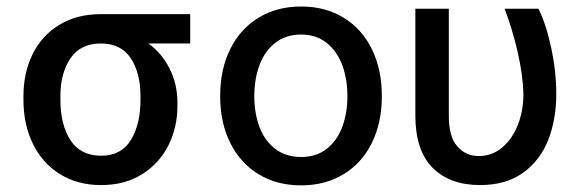

<svg xmlns="http://www.w3.org/2000/svg" viewBox="-20 -557 1787 588"><path d="M289.1 -513.7H562.5V-423.8H434.6Q476.1 -393.6 499.8 -346.2Q523.4 -298.8 523.4 -242.2V-232.4Q523.4 -167 495.6 -111.6Q467.8 -56.2 414.8 -23.2Q361.8 9.8 290 9.8Q216.8 9.8 162.8 -24.2Q108.9 -58.1 80.3 -117.4Q51.8 -176.8 51.8 -251V-262.7Q51.8 -334.5 80.1 -391.6Q108.4 -448.7 162.1 -481.2Q215.8 -513.7 289.1 -513.7ZM290 -80.1Q351.1 -80.1 380.6 -127.9Q410.2 -175.8 410.2 -251V-262.7Q410.2 -333.5 380.4 -378.7Q350.6 -423.8 289.1 -423.8Q226.6 -423.8 195.8 -378.4Q165 -333 165 -262.7V-251Q165 -175.3 195.8 -127.7Q226.6 -80.1 290 -80.1Z M654.3 -262.7Q654.3 -344.7 685.1 -406.7Q715.8 -468.8 772 -502.9Q828.1 -537.1 902.3 -537.1Q976.1 -537.1 1032.2 -502.9Q1088.4 -468.8 1118.9 -406.5Q1149.4 -344.2 1149.4 -262.7Q1149.4 -181.2 1118.9 -119.4Q1088.4 -57.6 1032.2 -23.4Q976.1 10.7 902.3 10.7Q828.1 10.7 772 -23.4Q715.8 -57.6 685.1 -119.4Q654.3 -181.2 654.3 -262.7ZM1043.9 -262.7Q1043.9 -314.9 1028.1 -357.7Q1012.2 -400.4 980.2 -425.8Q948.2 -451.2 902.3 -451.2Q855.5 -451.2 823 -425.8Q790.5 -400.4 774.7 -357.7Q758.8 -314.9 758.8 -262.7Q758.8 -210.4 774.7 -168.2Q790.5 -126 823 -101.1Q855.5 -76.2 902.3 -76.2Q948.7 -76.2 980.5 -101.1Q1012.2 -126 1028.1 -168.2Q1043.9 -210.4 1043.9 -262.7Z M1354.5 -530.3V-202.1Q1354.5 -138.2 1380.6 -108.6Q1406.7 -79.1 1446.3 -79.1Q1486.3 -79.1 1517.3 -104.7Q1548.3 -130.4 1565.7 -174.1Q1583 -217.8 1583 -269.5Q1581.5 -327.1 1565.4 -397.2Q1549.3 -467.3 1525.4 -530.3H1628.9Q1651.9 -485.4 1667.7 -411.9Q1683.6 -338.4 1683.6 -269.5Q1683.6 -191.4 1658.9 -128.4Q1634.3 -65.4 1581.8 -27.8Q1529.3 9.8 1450.2 9.8Q1357.9 9.8 1304.9 -43.2Q1252 -96.2 1252 -203.1V-530.3Z"/></svg>

Font: WEMIX Pretendard Medium
Style: Regular
Weight: 500
Designer: Base glyphs from Inter by Rasmus Andersson; Hangeul glyphs from Noto Sans CJK(Source Han Sans) by Jang Soo-young and Kan
Foundry: Kil Hyung-jin
Version: Version 1.000